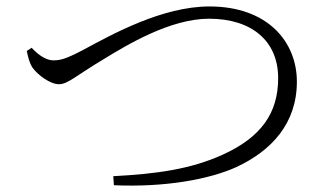

<svg xmlns="http://www.w3.org/2000/svg" viewBox="-20 -634 1040 595"><path d="M78 -486 63 -476C67 -457 71 -439 81 -424C97 -402 135 -373 163 -373C190 -373 218 -401 297 -448C375 -496 508 -576 628 -576C760 -576 842 -507 842 -392C842 -283 789 -209 671 -155C570 -109 463 -95 331 -88L333 -60C491 -53 628 -78 712 -116C822 -167 900 -252 900 -381C900 -503 811 -614 629 -614C483 -614 328 -528 239 -480C182 -450 166 -447 145 -447C125 -447 101 -461 78 -486Z"/></svg>

Font: Noto Serif CJK KR Light
Style: Regular
Weight: 300
Designer: Ryoko NISHIZUKA 西塚涼子 (kana & ideographs); Frank Grießhammer (Latin, Greek & Cyrillic); Wenlong ZHANG 张文龙 (bopomofo); San
Foundry: Adobe
Version: Version 2.001;hotconv 1.1.0;makeotfexe 2.6.0